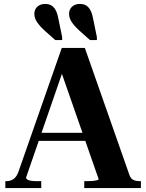

<svg xmlns="http://www.w3.org/2000/svg" viewBox="-20 -953 741 973"><path d="M454 -848 471 -765V-750H436L382 -798Q356 -822 343 -842Q330 -862 330 -883Q330 -905 345 -919Q360 -933 385 -933Q405 -933 418.5 -924Q432 -915 440.5 -896.5Q449 -878 454 -848ZM278 -848 295 -765V-750H260L206 -798Q180 -822 167 -842Q154 -862 154 -883Q154 -905 169 -919Q184 -933 209 -933Q229 -933 242.5 -924Q256 -915 264.5 -896.5Q273 -878 278 -848ZM164 -280H438L439 -239H149ZM280 -618 308 -620 112 -53Q112 -48 117 -44Q122 -40 134 -37.5Q146 -35 167 -35H189V0H7V-35H13Q34 -35 49.5 -46.5Q65 -58 74 -84L293 -710H410L636 -66Q643 -47 656.5 -41Q670 -35 689 -35H694V0H407V-35H422Q436 -35 449 -36Q462 -37 471 -39.5Q480 -42 480 -45Z"/></svg>

Font: Roboto Serif 144pt SemiBold
Style: Regular
Weight: 600
Version: Version 1.008